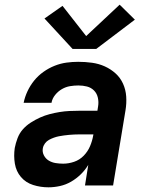

<svg xmlns="http://www.w3.org/2000/svg" viewBox="-20 -792 640 820"><path d="M187 8Q153 8 121.5 -2Q90 -12 69.5 -36Q49 -60 43.5 -93Q38 -126 43 -160Q47 -181 55 -202Q63 -223 77.5 -239.5Q92 -256 111.5 -268.5Q131 -281 151 -290Q171 -299 192 -304.5Q213 -310 234.5 -313.5Q256 -317 277 -318Q298 -319 318 -319H396L399 -338Q402 -356 398 -374.5Q394 -393 381.5 -405.5Q369 -418 351.5 -422.5Q334 -427 315 -427Q297 -427 279 -424Q261 -421 244.5 -411.5Q228 -402 215.5 -386.5Q203 -371 200 -353H81Q86 -378 97.5 -402.5Q109 -427 126 -448Q143 -469 165.5 -485Q188 -501 213 -511Q238 -521 263.5 -524.5Q289 -528 314 -528Q344 -528 373 -524Q402 -520 427.5 -508.5Q453 -497 473.5 -478.5Q494 -460 505.5 -434.5Q517 -409 519 -380Q521 -351 516 -321L463 0H343L357 -88Q344 -66 325 -47.5Q306 -29 283.5 -16Q261 -3 236 2.5Q211 8 187 8ZM250 -93Q273 -93 296.5 -101Q320 -109 337.5 -127Q355 -145 364.5 -167.5Q374 -190 378 -213L379 -218H318Q308 -218 297 -217.5Q286 -217 275 -216Q264 -215 253 -213.5Q242 -212 231.5 -210Q221 -208 210 -204Q199 -200 189 -194.5Q179 -189 172 -179.5Q165 -170 163 -159Q160 -143 167.5 -128.5Q175 -114 188.5 -106Q202 -98 218 -95.5Q234 -93 250 -93ZM290 -583 170 -713 247 -767 348 -638 491 -772 556 -708 391 -583Z"/></svg>

Font: Iosevka SS04 Extended Oblique
Style: Bold
Weight: 700
Width: 7
Italic angle: -9°
Monospace: yes
Designer: Belleve Invis
Foundry: Belleve Invis
Version: Version 19.0.0; ttfautohint (v1.8.4)